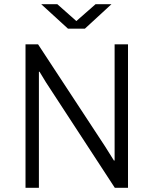

<svg xmlns="http://www.w3.org/2000/svg" viewBox="-20 -898 733 918"><path d="M102 0V-686H162L483 -197L525 -130L528 -131V-686H592V0H529L200 -504L169 -555H166V0ZM305 -761 177 -878H254L359 -785H331L437 -878H513L386 -761Z"/></svg>

Font: Chivo ExtraLight
Style: Regular
Weight: 250
Designer: Hector Gatti
Foundry: Omnibus-Type
Version: Version 2.002